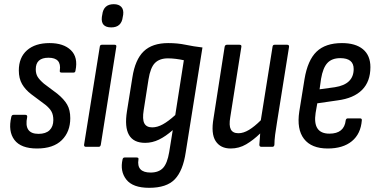

<svg xmlns="http://www.w3.org/2000/svg" viewBox="-20 -702 1806 918"><path d="M157 8Q80 8 49 -33Q18 -74 34 -143Q36 -153 45 -153H101Q111 -153 110 -143Q93 -62 164 -62Q199 -62 217 -79.5Q235 -97 235 -128Q235 -152 226.5 -168Q218 -184 197 -201L130 -251Q101 -273 85.5 -300Q70 -327 70 -365Q70 -427 109 -461.5Q148 -496 217 -496Q284 -496 319 -462Q354 -428 341 -365Q340 -355 332 -355H274Q264 -355 266 -365Q275 -426 212 -426Q151 -426 151 -371Q151 -350 159.5 -335.5Q168 -321 190 -302L254 -254Q286 -228 301 -202Q316 -176 316 -137Q316 -72 275.5 -32Q235 8 157 8Z M391 0Q381 0 382 -10L457 -478Q458 -488 467 -488H528Q538 -488 536 -478L462 -10Q460 0 452 0ZM512 -571Q461 -571 467 -621L469 -632Q475 -682 524 -682Q548 -682 560 -669Q572 -656 569 -632L567 -621Q561 -571 512 -571Z M784 -496Q829 -496 867 -488Q905 -480 948 -475L868 26Q855 114 816 155Q777 196 693 196Q615 196 584 156.5Q553 117 566 60Q568 51 576 51H633Q644 51 642 60Q632 123 700 123Q739 123 759.5 101Q780 79 789 25L806 -80Q772 -50 740 -34.5Q708 -19 674 -19Q563 -19 587 -170L613 -332Q626 -417 667 -456.5Q708 -496 784 -496ZM708 -93Q732 -93 758.5 -107.5Q785 -122 818 -152L859 -414Q841 -418 821 -420.5Q801 -423 783 -423Q743 -423 721 -401Q699 -379 690 -322L667 -175Q660 -132 670 -112.5Q680 -93 708 -93Z M1083 8Q1034 8 1011 -27.5Q988 -63 1001 -137L1054 -478Q1056 -488 1065 -488H1125Q1136 -488 1134 -478L1081 -142Q1074 -102 1083.5 -83.5Q1093 -65 1120 -65Q1144 -65 1170.5 -81Q1197 -97 1227 -127L1283 -478Q1284 -488 1293 -488H1353Q1363 -488 1362 -478L1305 -121Q1299 -86 1295.5 -58Q1292 -30 1292 -10Q1291 0 1282 0H1230Q1220 0 1220 -10Q1221 -22 1222 -36Q1223 -50 1224 -64Q1191 -32 1157 -12Q1123 8 1083 8Z M1547 8Q1469 8 1433.5 -38Q1398 -84 1411 -169L1436 -324Q1451 -414 1493.5 -455Q1536 -496 1615 -496Q1680 -496 1715.5 -466.5Q1751 -437 1751 -381Q1751 -312 1711 -272Q1671 -232 1594 -222L1497 -208L1489 -162Q1474 -63 1555 -63Q1626 -63 1633 -127Q1635 -136 1643 -136H1701Q1711 -136 1710 -127Q1705 -62 1662.5 -27Q1620 8 1547 8ZM1508 -275 1581 -285Q1671 -299 1671 -372Q1671 -424 1607 -424Q1567 -424 1545.5 -401Q1524 -378 1515 -325Z"/></svg>

Font: Sofia Sans Condensed Medium
Style: Italic
Weight: 500
Italic angle: -9°
Designer: Botio Nikoltchev, Ani Petrova
Foundry: lettersoup
Version: Version 4.101; ttfautohint (v1.8.4.7-5d5b)